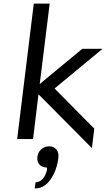

<svg xmlns="http://www.w3.org/2000/svg" viewBox="-20 -770 588 1063"><path d="M282 -280 502 -58 489 50 193 -248 163 0H75L167 -750H255L200 -305L436 -500H548ZM303 104Q295 174 259 224.5Q223 275 172 273L177 239Q215 238 234 191Q245 162 237 157Q212 157 198 140.5Q184 124 187 98.5Q190 73 208.5 56.5Q227 40 252.5 40Q278 40 292.5 58Q307 76 303 104Z"/></svg>

Font: Orkney
Style: Italic
Weight: 400
Italic angle: -7°
Designer: Samuel Oakes and Alfredo Marco Pradil
Foundry: Alfredo Marco Pradil
Version: 1.0; ttfautohint (v1.5)